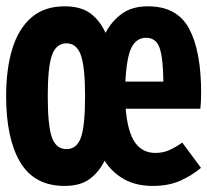

<svg xmlns="http://www.w3.org/2000/svg" viewBox="-28 -583 670 620"><path d="M449.7 -562.6Q544.1 -562.6 582.8 -490.3Q621.5 -417.9 621.5 -283.1Q621.5 -269.2 620.8 -256.7Q620 -244.1 619 -231.8H377.9Q384.1 -157.4 407.7 -123.3Q431.3 -89.2 473.8 -89.2Q497.9 -89.2 517.9 -97.9Q537.9 -106.7 560.5 -122.6L621 -41Q591.3 -15.9 553.6 0.8Q515.9 17.4 465.6 17.4Q411.8 17.4 373.1 -4.1Q334.4 -25.6 309.7 -64.1Q291.3 -26.7 261 -4.6Q230.8 17.4 180.5 17.4Q83.1 17.4 37.4 -59Q-8.2 -135.4 -8.2 -272.8Q-8.2 -359.5 11.5 -424.6Q31.3 -489.7 73.1 -526.2Q114.9 -562.6 180.5 -562.6Q232.8 -562.6 263.6 -540Q294.4 -517.4 312.8 -476.9Q332.8 -514.9 365.6 -538.7Q398.5 -562.6 449.7 -562.6ZM443.6 -461Q413.3 -461 397.2 -430.5Q381 -400 376.9 -319.5H499.5Q499 -392.3 487.9 -426.7Q476.9 -461 443.6 -461ZM186.7 -443.1Q153.3 -443.1 139.7 -404.6Q126.2 -366.2 126.2 -272.8Q126.2 -176.4 139.7 -139Q153.3 -101.5 186.7 -101.5Q219.5 -101.5 233.1 -138.2Q246.7 -174.9 246.7 -273.8Q246.7 -366.7 233.1 -404.9Q219.5 -443.1 186.7 -443.1Z"/></svg>

Font: FiraCode Nerd Font
Style: Bold
Weight: 700
Designer: Carrois Corporate, Edenspiekermann AG, Nikita Prokopov
Foundry: Carrois Corporate, Edenspiekermann AG, Nikita Prokopov
Version: Version 6.002;Nerd Fonts 2.1.0